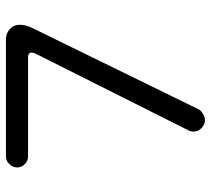

<svg xmlns="http://www.w3.org/2000/svg" viewBox="-52 -665 717 653"><g transform="rotate(-90 306.5 -338.5)"><path d="M499 -676.8H100.6Q85.9 -676.8 74.7 -665Q63.5 -653.3 63.5 -638.7Q63.5 -624 74.7 -612.8Q85.9 -601.6 100.6 -601.6H438.5Q447.3 -601.6 450.7 -598.1Q454.1 -594.7 454.1 -590.8Q454.1 -586.9 452.1 -579.1Q191.4 -59.6 191.4 -59.6Q185.5 -50.8 185.5 -37.1Q185.5 -23.4 197.3 -11.7Q209 0 224.6 0Q235.4 0 246.1 -6.8Q256.8 -12.7 261.7 -22.5L539.1 -589.8Q548.8 -610.4 548.8 -629.9Q548.8 -650.4 534.2 -663.6Q519.5 -676.8 499 -676.8Z"/></g></svg>

Font: FakePearl
Style: Light
Weight: 350
Version: Version 1.2